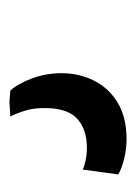

<svg xmlns="http://www.w3.org/2000/svg" viewBox="40 -99 289 409"><g transform="rotate(-90 184.5 105.5)"><path d="M92.4 230.6Q72.3 230.6 51.3 225.6Q30.2 220.6 17.4 212.9L27.8 137.2Q35.2 140.8 47.8 143.4Q60.4 146.1 73.5 146.1Q112.4 146.1 134.8 126.6Q157.2 107.1 158.6 63.8Q159.7 35.4 153.9 16.5Q148.2 -2.4 140.9 -17L171.8 -18.9L196.1 -17Q210.7 -0.9 221.9 29Q233.1 58.8 233.1 92.2Q233.1 128.8 217.6 160.5Q202.1 192.1 170.9 211.3Q139.6 230.6 92.4 230.6Z"/></g></svg>

Font: Merriweather Light
Style: Italic
Weight: 300
Italic angle: -7.8°
Designer: Eben Sorkin
Foundry: Eben Sorkin
Version: Version 2.101